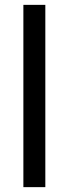

<svg xmlns="http://www.w3.org/2000/svg" viewBox="-20 -770 283 790"><path d="M166.5 0H76.2V-750H166.5Z"/></svg>

Font: RobotoInd
Style: Regular
Weight: 400
Designer: Google
Version: Version 2.001101; 2014